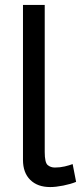

<svg xmlns="http://www.w3.org/2000/svg" viewBox="-20 -750 328 777"><path d="M73 -730H161V-135Q161 -92 173 -82Q185 -72 202 -72Q223 -72 242 -76.5Q261 -81 274 -86L288 -14Q266 -5 236 1Q206 7 183 7Q132 7 102.5 -22Q73 -51 73 -103Z"/></svg>

Font: Raleway Medium
Style: Regular
Weight: 500
Designer: Matt McInerney, Pablo Impallari, Rodrigo Fuenzalida
Foundry: Matt McInerney, Pablo Impallari, Rodrigo Fuenzalida
Version: Version 4.026